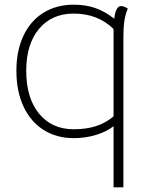

<svg xmlns="http://www.w3.org/2000/svg" viewBox="-20 -580 648 820"><path d="M526 -543Q507 -504 507 -424V220H465V-41Q434 -17 389 -3.5Q344 10 295 10Q221 10 165.5 -25.5Q110 -61 80 -126Q50 -191 50 -278Q50 -363 80 -427Q110 -491 165.5 -525.5Q221 -560 295 -560Q346 -560 387.5 -545.5Q429 -531 468 -500Q474 -554 497 -554Q510 -554 526 -543ZM465 -83V-436V-456Q433 -488 390 -505Q347 -522 295 -522Q201 -522 146.5 -456.5Q92 -391 92 -278Q92 -162 146.5 -95Q201 -28 295 -28Q349 -28 390.5 -41.5Q432 -55 465 -83Z"/></svg>

Font: Krub ExtraLight
Style: Regular
Weight: 275
Designer: Ekaluck Peanpanawate
Foundry: Cadson Demak Co.,Ltd.
Version: Version 1.000; ttfautohint (v1.6)